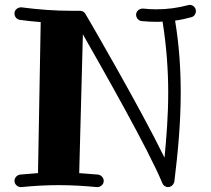

<svg xmlns="http://www.w3.org/2000/svg" viewBox="-20 -754 861 783"><path d="M779 -709C779 -722 768 -734 754 -734C751 -734 749 -734 747 -733C706 -722 663 -716 618 -716C600 -716 582 -717 564 -719C563 -719 562 -719 561 -719C548 -719 535 -708 535 -694C535 -681 545 -669 558 -668C579 -666 599 -665 618 -665C627 -665 635 -665 643 -666C659 -565 666 -468 666 -376C666 -284 659 -196 651 -111C549 -319 339 -680 328 -698C321 -710 307 -710 306 -710C294 -710 282 -710 270 -710C204 -710 137 -715 68 -724C67 -724 66 -724 65 -724C54 -724 39 -715 39 -699C39 -686 48 -675 61 -673C90 -669 118 -666 146 -664L135 -48C111 -46 86 -44 62 -42C49 -40 39 -29 39 -16C39 -3 51 9 65 9C66 9 66 9 67 9C117 4 168 1 219 1C271 1 323 4 375 9C376 9 377 9 377 9C389 9 403 -1 403 -16C403 -29 393 -40 380 -42C354 -44 328 -46 303 -48L318 -614C396 -477 588 -140 642 -7C646 3 655 9 665 9C677 9 687 1 691 -13C705 -128 717 -248 717 -376C717 -470 711 -568 694 -670C717 -673 739 -678 761 -684C772 -687 779 -698 779 -709Z"/></svg>

Font: Ribeye
Style: Regular
Weight: 400
Designer: Astigmatic (AOETI)
Foundry: Astigmatic (AOETI)
Version: Version 1.000